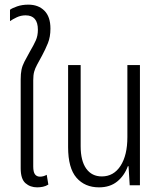

<svg xmlns="http://www.w3.org/2000/svg" viewBox="-20 -797 693 826"><path d="M140 9Q110 9 89.5 -9Q69 -27 69 -73V-455Q69 -480 72.5 -497Q76 -514 85 -531.5Q94 -549 108 -574Q125 -603 134 -623Q143 -643 143 -669Q143 -731 90 -731Q70 -731 52 -722.5Q34 -714 23 -706V-755Q32 -762 53.5 -769.5Q75 -777 102 -777Q145 -777 171 -751Q197 -725 197 -674Q197 -638 186 -611Q175 -584 161 -558Q148 -534 139.5 -518.5Q131 -503 127 -488.5Q123 -474 123 -452V-81Q123 -57 130.5 -47Q138 -37 152 -37Q167 -37 181 -45L188 -3Q177 4 164.5 6.5Q152 9 140 9Z M406 9Q345 9 309 -32.5Q273 -74 273 -164V-517H327V-168Q327 -105 351 -71.5Q375 -38 418 -38Q469 -38 498.5 -83.5Q528 -129 528 -207V-517H582V0H538L533 -82H530Q515 -41 484 -16Q453 9 406 9Z"/></svg>

Font: Noto Sans Thai UI ExtCond Light
Style: Regular
Weight: 300
Width: 2
Designer: Monotype Design Team
Foundry: Monotype Imaging Inc.
Version: Version 2.000; ttfautohint (v1.8.4.7-5d5b)